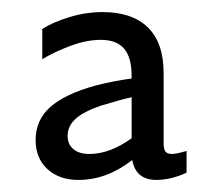

<svg xmlns="http://www.w3.org/2000/svg" viewBox="-20 -635 363 318"><path d="M199 -370Q157 -337 110 -337Q78 -337 58.5 -355Q39 -373 39 -403Q39 -436 63 -457.5Q87 -479 137 -493Q168 -501 198 -505V-509Q198 -540 185.5 -554.5Q173 -569 147 -569Q124 -569 98 -559.5Q72 -550 50 -537V-587Q67 -598 94.5 -606.5Q122 -615 150 -615Q199 -615 225 -589.5Q251 -564 251 -514V-398Q251 -388 254 -384Q257 -380 265 -380Q272 -380 289 -385V-349Q263 -337 239 -337Q205 -337 199 -370ZM128 -380Q162 -380 198 -406V-474Q180 -470 147 -460Q118 -450 105 -438Q92 -426 92 -410Q92 -396 101.5 -388Q111 -380 128 -380Z"/></svg>

Font: Madhuban
Style: Regular
Weight: 400
Designer: jaikishan Patel
Foundry: MagicType
Version: Version 1.000